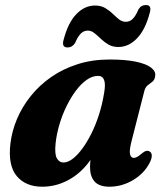

<svg xmlns="http://www.w3.org/2000/svg" viewBox="-20 -710 646 744"><path d="M489.8 -163.4Q480.4 -126.5 483.9 -112.3Q487.4 -98.2 498 -98.2Q504.6 -98.2 511.2 -101.8Q517.8 -105.4 527.9 -113.9Q538.7 -123.1 545.7 -124.9Q552.7 -126.8 559.4 -123.3Q567.7 -119 568.1 -107.4Q568.6 -95.8 559.3 -78Q537.7 -36.8 494.7 -11.6Q451.8 13.5 404.4 13.5Q364.4 13.5 346.6 -6.5Q328.9 -26.5 328.9 -61.8Q328.9 -74 330.2 -87.6Q331.5 -101.3 334.3 -117.5Q337.1 -133.7 341.8 -153Q346.5 -172.3 353.2 -195.7L365.7 -163.3Q348.2 -108.8 314.2 -69Q280.2 -29.2 236.2 -7.9Q192.2 13.5 143.8 13.5Q79.5 13.5 45 -27.6Q10.5 -68.7 20.3 -152.9Q25.8 -201.3 45.7 -248.5Q65.6 -295.8 98.9 -337.5Q132.2 -379.3 177.8 -411.1Q223.4 -443 280.5 -461.2Q337.5 -479.4 404.4 -479.4Q466.3 -479.4 506.3 -471Q546.4 -462.6 565.1 -448.2Q583.9 -433.9 581.5 -416.1Q579.5 -400.5 570.7 -393.6Q562 -386.7 552.7 -379.8Q543.5 -372.9 539.2 -356.9ZM195.6 -156.1Q191 -113.6 200.2 -96.9Q209.5 -80.3 225.7 -80.3Q242.3 -80.3 260.7 -93.9Q279.2 -107.6 297.8 -132.6Q316.5 -157.6 333.4 -191.1Q350.3 -224.7 363.4 -265.2Q376.4 -305.7 383.5 -350Q389.6 -384.6 383.3 -400.3Q377 -416 360.1 -416Q338 -416 316.1 -400.7Q294.2 -385.4 274.3 -358.9Q254.4 -332.3 237.9 -298.7Q221.4 -265.1 210.5 -228.4Q199.6 -191.7 195.6 -156.1ZM438.8 -527.9Q416.5 -527.9 400.1 -537.4Q383.8 -547 370.8 -559.6Q357.8 -572.3 345.7 -581.8Q333.7 -591.4 320 -591.4Q304.5 -591.4 292.8 -579.6Q281.2 -567.9 270.8 -543.3Q259.9 -526.1 241.8 -526.1Q217.2 -526.1 227 -557.7Q243.9 -622.1 275.9 -655.3Q308 -688.6 348.3 -688.6Q371 -688.6 387.3 -679Q403.7 -669.5 416.4 -657Q429.2 -644.6 441.2 -635Q453.3 -625.5 467.1 -625.5Q483.5 -625.5 495 -637.5Q506.6 -649.5 516.6 -673.7Q526.8 -690.5 545.7 -690.5Q569.4 -690.5 560 -659.3Q543.2 -594.9 510.9 -561.4Q478.6 -527.9 438.8 -527.9Z"/></svg>

Font: Fraunces Wonky
Style: Italic
Weight: 900
Italic angle: -16°
Version: Version 1.000;[b76b70a41]